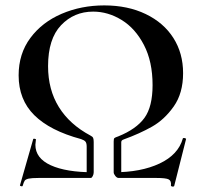

<svg xmlns="http://www.w3.org/2000/svg" viewBox="-20 -659 758 711"><path d="M418 -154Q485 -181 515 -222.5Q545 -264 545 -344Q545 -431 513 -492.5Q481 -554 430.5 -585Q380 -616 325 -616Q254 -616 206 -565.5Q158 -515 158 -414Q158 -327 198 -262.5Q238 -198 315 -157Q323 -153 325 -148Q327 -143 327 -133V-21L301 -12V-116Q301 -129 296.5 -134.5Q292 -140 280 -144Q165 -175 107 -232.5Q49 -290 49 -380Q49 -460 92.5 -518.5Q136 -577 208.5 -608Q281 -639 366 -639Q453 -639 519.5 -607Q586 -575 622 -518.5Q658 -462 658 -388Q658 -314 623.5 -265Q589 -216 543 -190Q497 -164 439 -143Q433 -141 431 -138.5Q429 -136 429 -132V-12L401 -21V-135Q401 -145 403.5 -147.5Q406 -150 418 -154ZM657 -146Q657 -148 661 -148Q664 -148 667 -146.5Q670 -145 669 -144L625 30Q624 32 620 32Q617 32 614.5 30.5Q612 29 613 28Q615 11 605 5.5Q595 0 559 0H419Q413 0 407 -7.5Q401 -15 401 -21Q502 -21 571 -53.5Q640 -86 657 -146ZM316 0H123Q97 0 86 2.5Q75 5 71.5 10Q68 15 64 29Q63 32 58 30.5Q53 29 54 27L103 -144Q104 -146 109 -145Q114 -144 113 -142Q111 -128 111 -123Q111 -73 168 -47Q225 -21 327 -21Q327 -14 323.5 -7Q320 0 316 0Z"/></svg>

Font: Cormorant Unicase
Style: Bold
Weight: 700
Designer: Christian Thalmann (Catharsis Fonts)
Foundry: Catharsis Fonts
Version: Version 4.000